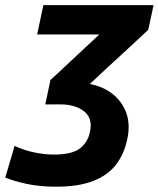

<svg xmlns="http://www.w3.org/2000/svg" viewBox="-94 -519 614 744"><path d="M122.5 204.5Q59 204.5 7.8 193.2Q-43.5 182 -73.5 169L-37.5 46.5Q-1 63.5 39.5 71.8Q80 80 113.5 80Q185 80 215.8 56Q246.5 32 254.5 -7.5Q257.5 -21 257.5 -32.5Q257.5 -67 232 -87.5Q198 -114.5 139.5 -114.5H81.5L101.5 -209L141.5 -246Q161 -264.5 181 -283L291 -385.5H50L74 -499H501L480.5 -403.5Q441 -366.5 401.5 -330Q362 -293.5 321.5 -256.5L254 -193.5Q303.5 -184.5 340.8 -156Q378 -127.5 395 -82.5Q404.5 -57 404.5 -27Q404.5 -4 399 21Q387 78 355.5 119Q324 160 267.2 182.2Q210.5 204.5 122.5 204.5Z"/></svg>

Font: Heraclito
Style: Bold Italic
Weight: 700
Italic angle: -12°
Designer: Kostas Bartsokas (font) & Cristiano Sobral (main changes)
Foundry: Kostas Bartsokas (font) & Cristiano Sobral (main changes)
Version: Version 1.00;July 8, 2020;FontCreator 13.0.0.2655 64-bit